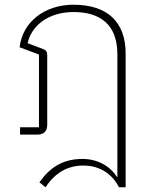

<svg xmlns="http://www.w3.org/2000/svg" viewBox="-20 -570 636 813"><path d="M173 223C214 160 268 131 333 131C410 131 459 174 484 223H512V-343C512 -476 436 -550 291 -550C167 -550 75 -475 63 -370L145 -339V-31H65V0H138C166 0 180 -15 180 -42V-336C180 -351 175 -358 161 -363L97 -387C113 -461 184 -519 292 -519C408 -519 477 -462 477 -341V179H475C444 131 391 103 329 103C243 103 189 142 147 202Z"/></svg>

Font: IBM Plex Thai ExtraLight
Style: Regular
Weight: 200
Designer: Mike Abbink, Paul van der Laan, Pieter van Rosmalen, Ben Mitchell, Mark Frömberg
Foundry: Bold Monday
Version: Version 1.0